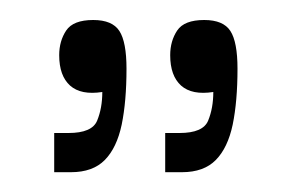

<svg xmlns="http://www.w3.org/2000/svg" viewBox="-20 -583 288 192"><path d="M34.2 -410.8V-450H48.5Q72.2 -450 77.2 -462.5Q82.3 -475 82.3 -491Q61 -487.7 50.1 -497.4Q39.2 -507.2 39.2 -527.8Q39.2 -542 46.2 -552.5Q53.2 -563 73.2 -563Q92.3 -563 99.4 -552Q106.5 -541 106.5 -514.3Q106.5 -481.7 101.7 -458.4Q96.8 -435.2 84.8 -423Q72.8 -410.8 51 -410.8ZM145.2 -410.8V-450H159.5Q183.2 -450 188.2 -462.5Q193.3 -475 193.3 -491Q172 -487.7 161.1 -497.4Q150.2 -507.2 150.2 -527.8Q150.2 -542 157.2 -552.5Q164.2 -563 184.2 -563Q203.3 -563 210.4 -552Q217.5 -541 217.5 -514.3Q217.5 -481.7 212.7 -458.4Q207.8 -435.2 195.8 -423Q183.8 -410.8 162 -410.8Z"/></svg>

Font: Darker Grotesque Light
Style: Regular
Weight: 300
Designer: Gabriel Lam
Foundry: TypeRant
Version: Version 1.000;gftools[0.9.28]